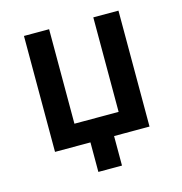

<svg xmlns="http://www.w3.org/2000/svg" viewBox="-98 -607 783 828"><g transform="rotate(-15 293.0 -193.5)"><path d="M391.6 0V-517.6H503.9V0ZM240.2 131.8V-63.5H345.7V131.8ZM82 0V-95.7H503.9V0ZM82 0V-517.6H194.3V0Z"/></g></svg>

Font: Cascadia Mono Medium
Style: Regular
Weight: 500
Monospace: yes
Designer: Aaron Bell
Foundry: Saja Typeworks
Version: Version 2407.024